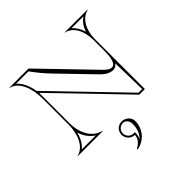

<svg xmlns="http://www.w3.org/2000/svg" viewBox="-210 -779 1190 1190"><g transform="rotate(-45 385.0 -183.5)"><path d="M385 157C385 187 363 211 333 227L334 233C400.6 221.6 448 165.4 448 98C448 66 419.8 40 385 40C353 40 327 66 327 98C327 130 353 157 385 157ZM385 145C359.9 145 339 123.6 339 98C339 72.6 359.6 52 385 52C406.5 52 424 72.6 424 98C424 137.5 413.3 172.4 384.9 197.3C392.7 185 397 171.8 397 157V145ZM630 -440C630 -518 667 -585 728 -598V-600H527V-598C588 -585 620 -518 620 -440V-348C620 -279.9 608.6 -238.8 581.2 -238.8C559.8 -238.8 541.9 -256.4 524 -275L210 -600H42V-598C107.1 -583.7 140 -500.1 140 -407V-180C140 -92 105 -16 42 -2V0H263V-2C191 -18 150 -92 150 -180V-446.6L581 0H630ZM147.3 -466.7C139 -517.1 119.5 -561.9 88.4 -588H196.9C230.3 -542.8 260.3 -505.8 299.8 -466L492.4 -266.7C517 -241.1 543.3 -221.8 576.2 -221.8C591.2 -221.8 603.7 -230 612.8 -243L618 -12H586.1ZM143.1 -105.4C155 -65.7 177 -35.3 211.3 -12H89C115.8 -33.9 133.3 -66.9 143.1 -105.4ZM679.2 -588C651.2 -567.7 632.6 -542.7 622.9 -509.7C613.7 -541.7 597.7 -569.4 575 -588Z"/></g></svg>

Font: Sortefax
Style: Medium
Weight: 500
Designer: gluk
Foundry: gluk
Version: Version 0.261